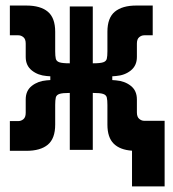

<svg xmlns="http://www.w3.org/2000/svg" viewBox="-20 -541 626 693"><path d="M15.6 3.4V-104H46.4Q56.2 -104 64.5 -110.8Q72.8 -117.7 72.8 -133.8V-182.1Q72.8 -213.9 95 -231.2Q117.2 -248.5 148.4 -251L161.6 -252V-265.6L148.4 -266.6Q117.2 -269 95 -286.6Q72.8 -304.2 72.8 -335.4V-383.8Q72.8 -399.9 64.5 -406.7Q56.2 -413.6 46.4 -413.6H15.6V-521H75.2Q126 -521 152.6 -498.8Q179.2 -476.6 179.2 -426.3V-356.9V-356Q179.2 -338.4 181.4 -329.1Q183.6 -319.8 194.3 -316.2Q205.1 -312.5 231 -312.5H231.9V-517.6H314.9V-312.5H315.9Q341.8 -312.5 352.5 -316.2Q363.3 -319.8 365.5 -329.1Q367.7 -338.4 367.7 -356V-356.9V-426.3Q367.7 -476.6 394.5 -498.8Q421.4 -521 471.7 -521H531.2V-413.6H500.5Q490.7 -413.6 482.4 -406.7Q474.1 -399.9 474.1 -383.8V-335.4Q474.1 -304.2 452.1 -286.6Q430.2 -269 398.4 -266.6L385.3 -265.6V-252L398.4 -251Q430.2 -248.5 452.1 -231.2Q474.1 -213.9 474.1 -182.1V-135.3Q474.1 -119.1 482.4 -112.1Q490.7 -105 500.5 -105H574.2V131.8H456.5V2.9Q413.1 0 390.4 -22.5Q367.7 -44.9 367.7 -91.3V-161.1V-162.1Q367.7 -179.7 365.5 -189Q363.3 -198.2 352.5 -201.9Q341.8 -205.6 315.9 -205.6H314.9V0H231.9V-205.6H231Q205.1 -205.6 194.3 -201.9Q183.6 -198.2 181.4 -189Q179.2 -179.7 179.2 -162.1Q179.2 -161.6 179.2 -161.1V-91.3Q179.2 -41 152.6 -18.8Q126 3.4 75.2 3.4Z"/></svg>

Font: Cascadia Code SemiBold
Style: Regular
Weight: 600
Monospace: yes
Designer: Aaron Bell
Foundry: Saja Typeworks
Version: Version 2404.023; ttfautohint (v1.8.4)